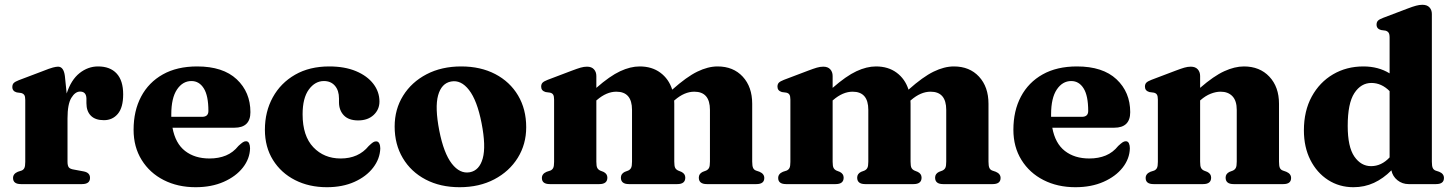

<svg xmlns="http://www.w3.org/2000/svg" viewBox="-20 -769 6080 802"><path d="M251 -451.5 258.5 -378.5Q277 -435.5 312.2 -463.5Q347.5 -491.5 389.5 -491.5Q440 -491.5 467.2 -462Q494.5 -432.5 494.5 -375Q494.5 -320 472.2 -293.5Q450 -267 414 -267Q378 -267 359.5 -285.8Q341 -304.5 341 -338V-358Q340 -386.5 314.5 -386.5Q294 -386.5 278 -360.2Q262 -334 262 -274.5V-93.5Q262 -77.5 267.2 -70.2Q272.5 -63 289.5 -60.5L329.5 -53Q356 -48 356 -26Q356 0 322.5 0H67.5Q34.5 0 34.5 -25.5Q34.5 -43 54.5 -51.5L70 -56.5Q78 -59.5 81.8 -67.2Q85.5 -75 85.5 -93V-351.5Q85.5 -366 81.5 -372Q77.5 -378 68.5 -380.5L50 -383Q31.5 -388 31.5 -405.5Q31.5 -416 37.2 -422Q43 -428 58.5 -434L157.5 -471.5Q187.5 -483.5 201 -487Q214.5 -490.5 222.5 -490.5Q246 -490.5 251 -451.5Z M1026 -300.5Q1026 -235.5 959 -235.5H700.5Q712.5 -170 753 -138.5Q793.5 -107 855 -107Q893.5 -107 923.8 -119.5Q954 -132 976 -159.5Q988 -170.5 994.5 -174.8Q1001 -179 1007.5 -179Q1016.5 -179 1020.5 -170.5Q1024.5 -162 1024.5 -149.5Q1023.5 -106 994.5 -69Q965.5 -32 914.5 -9.5Q863.5 13 797 13Q722.5 13 664 -16.8Q605.5 -46.5 571.8 -100.8Q538 -155 538 -227Q538 -306 569.5 -365.5Q601 -425 660.2 -458.2Q719.5 -491.5 803.5 -491.5Q911.5 -491.5 968.8 -437.8Q1026 -384 1026 -300.5ZM695.5 -291.5Q695.5 -286 695.5 -281H824Q850.5 -281 850.5 -305.5Q850.5 -369.5 831.2 -400Q812 -430.5 779.5 -430.5Q743 -430.5 719.2 -395Q695.5 -359.5 695.5 -291.5Z M1565 -345Q1565 -311.5 1540.8 -288.8Q1516.5 -266 1476 -266Q1436.5 -266 1416.2 -287.2Q1396 -308.5 1396 -342V-357.5Q1396 -391 1379 -410.8Q1362 -430.5 1333 -430.5Q1296 -430.5 1270 -395Q1244 -359.5 1244 -291.5Q1244 -201 1288.8 -154Q1333.5 -107 1403 -107Q1477.5 -107 1520 -159Q1532 -170.5 1538.2 -174.5Q1544.5 -178.5 1551 -178.5Q1560 -178.5 1564.2 -170Q1568.5 -161.5 1568.5 -149Q1567 -105.5 1538.5 -68.5Q1510 -31.5 1460.2 -9.2Q1410.5 13 1345.5 13Q1271 13 1212.5 -16.8Q1154 -46.5 1120.2 -100.8Q1086.5 -155 1086.5 -227Q1086.5 -302.5 1119.5 -362.5Q1152.5 -422.5 1212.8 -457Q1273 -491.5 1355 -491.5Q1420 -491.5 1467 -471.8Q1514 -452 1539.5 -418.8Q1565 -385.5 1565 -345Z M1906.5 -491.5Q1987.5 -491.5 2048.8 -459.5Q2110 -427.5 2144 -370.2Q2178 -313 2178 -237.5Q2178 -166.5 2142.8 -109.8Q2107.5 -53 2044.8 -20Q1982 13 1900 13Q1819 13 1757.8 -19.2Q1696.5 -51.5 1662.5 -108.8Q1628.5 -166 1628.5 -240.5Q1628.5 -312.5 1663.8 -369.2Q1699 -426 1761.8 -458.8Q1824.5 -491.5 1906.5 -491.5ZM1942.5 -49.5Q1982.5 -57 1996.5 -107.5Q2010.5 -158 1991.5 -255Q1973 -349.5 1939.2 -393Q1905.5 -436.5 1864 -428.5Q1824 -421 1810 -370.8Q1796 -320.5 1815 -223Q1833.5 -129 1867.2 -85.5Q1901 -42 1942.5 -49.5Z M2471 -451.5V-402Q2527.5 -451.5 2570.5 -471.5Q2613.5 -491.5 2652 -491.5Q2703 -491.5 2738.2 -465.5Q2773.5 -439.5 2788 -394.5Q2848 -448 2892.8 -469.8Q2937.5 -491.5 2977.5 -491.5Q3043 -491.5 3082.5 -448.8Q3122 -406 3122 -335.5V-94Q3122 -75.5 3125.8 -67.5Q3129.5 -59.5 3138 -56.5L3152.5 -51.5Q3172.5 -43 3172.5 -25.5Q3172.5 0 3139.5 0H2932.5Q2899 0 2899 -27Q2899 -43 2915 -51L2929.5 -56.5Q2938 -60.5 2941.8 -68Q2945.5 -75.5 2945.5 -94V-310Q2945.5 -386 2880 -386Q2839 -386 2798.5 -351L2796 -349Q2796.5 -342.5 2796.5 -335.5V-94Q2796.5 -75.5 2800.2 -68Q2804 -60.5 2813 -56.5L2826.5 -51Q2842.5 -43 2842.5 -27Q2842.5 0 2809 0H2607Q2573.5 0 2573.5 -27Q2573.5 -43 2589.5 -51L2604 -56.5Q2612.5 -60.5 2616.2 -68Q2620 -75.5 2620 -94V-310Q2620 -386 2554.5 -386Q2513.5 -386 2473 -351L2471 -349.5V-93.5Q2471 -75 2474.8 -67.8Q2478.5 -60.5 2487 -56.5L2501 -51Q2517 -43 2517 -27Q2517 0 2483.5 0H2276.5Q2243.5 0 2243.5 -25.5Q2243.5 -43 2263.5 -51.5L2279 -56.5Q2287 -60 2290.8 -67.5Q2294.5 -75 2294.5 -93V-353Q2294.5 -367.5 2290.5 -373.8Q2286.5 -380 2277.5 -382L2259 -384.5Q2240.5 -390 2240.5 -407Q2240.5 -417.5 2246.2 -423.5Q2252 -429.5 2267.5 -435.5L2369 -474Q2391.5 -482.5 2405.2 -486.5Q2419 -490.5 2432 -490.5Q2451 -490.5 2461 -479.5Q2471 -468.5 2471 -451.5Z M3458 -451.5V-402Q3514.5 -451.5 3557.5 -471.5Q3600.5 -491.5 3639 -491.5Q3690 -491.5 3725.2 -465.5Q3760.5 -439.5 3775 -394.5Q3835 -448 3879.8 -469.8Q3924.5 -491.5 3964.5 -491.5Q4030 -491.5 4069.5 -448.8Q4109 -406 4109 -335.5V-94Q4109 -75.5 4112.8 -67.5Q4116.5 -59.5 4125 -56.5L4139.5 -51.5Q4159.5 -43 4159.5 -25.5Q4159.5 0 4126.5 0H3919.5Q3886 0 3886 -27Q3886 -43 3902 -51L3916.5 -56.5Q3925 -60.5 3928.8 -68Q3932.5 -75.5 3932.5 -94V-310Q3932.5 -386 3867 -386Q3826 -386 3785.5 -351L3783 -349Q3783.5 -342.5 3783.5 -335.5V-94Q3783.5 -75.5 3787.2 -68Q3791 -60.5 3800 -56.5L3813.5 -51Q3829.5 -43 3829.5 -27Q3829.5 0 3796 0H3594Q3560.5 0 3560.5 -27Q3560.5 -43 3576.5 -51L3591 -56.5Q3599.5 -60.5 3603.2 -68Q3607 -75.5 3607 -94V-310Q3607 -386 3541.5 -386Q3500.5 -386 3460 -351L3458 -349.5V-93.5Q3458 -75 3461.8 -67.8Q3465.5 -60.5 3474 -56.5L3488 -51Q3504 -43 3504 -27Q3504 0 3470.5 0H3263.5Q3230.5 0 3230.5 -25.5Q3230.5 -43 3250.5 -51.5L3266 -56.5Q3274 -60 3277.8 -67.5Q3281.5 -75 3281.5 -93V-353Q3281.5 -367.5 3277.5 -373.8Q3273.5 -380 3264.5 -382L3246 -384.5Q3227.5 -390 3227.5 -407Q3227.5 -417.5 3233.2 -423.5Q3239 -429.5 3254.5 -435.5L3356 -474Q3378.5 -482.5 3392.2 -486.5Q3406 -490.5 3419 -490.5Q3438 -490.5 3448 -479.5Q3458 -468.5 3458 -451.5Z M4701 -300.5Q4701 -235.5 4634 -235.5H4375.5Q4387.5 -170 4428 -138.5Q4468.5 -107 4530 -107Q4568.5 -107 4598.8 -119.5Q4629 -132 4651 -159.5Q4663 -170.5 4669.5 -174.8Q4676 -179 4682.5 -179Q4691.5 -179 4695.5 -170.5Q4699.5 -162 4699.5 -149.5Q4698.5 -106 4669.5 -69Q4640.5 -32 4589.5 -9.5Q4538.5 13 4472 13Q4397.5 13 4339 -16.8Q4280.5 -46.5 4246.8 -100.8Q4213 -155 4213 -227Q4213 -306 4244.5 -365.5Q4276 -425 4335.2 -458.2Q4394.5 -491.5 4478.5 -491.5Q4586.5 -491.5 4643.8 -437.8Q4701 -384 4701 -300.5ZM4370.5 -291.5Q4370.5 -286 4370.5 -281H4499Q4525.5 -281 4525.5 -305.5Q4525.5 -369.5 4506.2 -400Q4487 -430.5 4454.5 -430.5Q4418 -430.5 4394.2 -395Q4370.5 -359.5 4370.5 -291.5Z M4993 -451.5V-402Q5050 -451.5 5093.8 -471.5Q5137.5 -491.5 5176 -491.5Q5242 -491.5 5282.2 -448.8Q5322.5 -406 5322.5 -335.5V-94Q5322.5 -75.5 5326.2 -67.5Q5330 -59.5 5339 -56.5L5353 -51.5Q5373 -43 5373 -25.5Q5373 0 5340.5 0H5133Q5099.5 0 5099.5 -27Q5099.5 -43 5115.5 -51L5130 -56.5Q5138.5 -60.5 5142.2 -68Q5146 -75.5 5146 -94V-310Q5146 -348 5128 -367Q5110 -386 5078.5 -386Q5059 -386 5037.2 -377.5Q5015.5 -369 4995 -351L4993 -349.5V-93.5Q4993 -75 4996.8 -67.8Q5000.5 -60.5 5009 -56.5L5023 -51Q5039 -43 5039 -27Q5039 0 5005.5 0H4798.5Q4765.5 0 4765.5 -25.5Q4765.5 -43 4785.5 -51.5L4801 -56.5Q4809 -60 4812.8 -67.5Q4816.5 -75 4816.5 -93V-353Q4816.5 -367.5 4812.5 -373.8Q4808.5 -380 4799.5 -382L4781 -384.5Q4762.5 -390 4762.5 -407Q4762.5 -417.5 4768.2 -423.5Q4774 -429.5 4789.5 -435.5L4891 -474Q4913.5 -482.5 4927.2 -486.5Q4941 -490.5 4954 -490.5Q4973 -490.5 4983 -479.5Q4993 -468.5 4993 -451.5Z M5426.5 -224.5Q5426.5 -305.5 5459.2 -365.5Q5492 -425.5 5548.2 -458.5Q5604.5 -491.5 5675 -491.5Q5737.5 -491.5 5784.5 -462.5V-612Q5784.5 -626.5 5780.2 -632.5Q5776 -638.5 5767.5 -641L5749 -643.5Q5730 -648.5 5730 -666Q5730 -676.5 5735.8 -682.5Q5741.5 -688.5 5757.5 -694.5L5859 -733Q5881 -741.5 5895 -745.2Q5909 -749 5921.5 -749Q5941 -749 5951 -738.2Q5961 -727.5 5961 -710.5V-93.5Q5961 -75 5964.8 -67.2Q5968.5 -59.5 5976.5 -56.5L5991.5 -51.5Q6011.5 -43.5 6011.5 -25.5Q6011.5 0 5978.5 0H5864Q5837.5 0 5817.2 -16.2Q5797 -32.5 5792 -57.5Q5758.5 -23.5 5719 -5.2Q5679.5 13 5633.5 13Q5574.5 13 5527.5 -17.2Q5480.5 -47.5 5453.5 -101Q5426.5 -154.5 5426.5 -224.5ZM5609.5 -243Q5609.5 -155.5 5637.2 -115.2Q5665 -75 5707 -75Q5750.5 -75 5784.5 -111.5V-388.5Q5750.5 -422.5 5708.5 -422.5Q5665 -422.5 5637.2 -380Q5609.5 -337.5 5609.5 -243Z"/></svg>

Font: Fraunces 9pt
Style: Bold
Weight: 700
Version: Version 1.000;[b76b70a41]